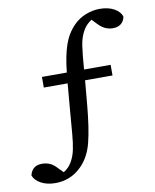

<svg xmlns="http://www.w3.org/2000/svg" viewBox="-109 -724 717 889"><g transform="rotate(-10 249.5 -279.5)"><path d="M103 -345V-395H220Q228 -473 245.5 -523.5Q263 -574 298 -609Q323 -634 355.5 -646.5Q388 -659 420 -659Q461 -659 488.5 -643.5Q516 -628 523 -605Q520 -585 505.5 -572.5Q491 -560 466 -560Q449 -560 432 -567Q415 -574 397 -593L375 -616Q349 -599 336 -576Q318 -546 312 -504.5Q306 -463 301 -395H426V-345H297L287 -233Q277 -122 260.5 -57Q244 8 204 48Q176 76 144.5 88Q113 100 81 100Q40 100 12 84.5Q-16 69 -24 46Q-20 26 -6 13.5Q8 1 33 1Q52 1 69 8Q86 15 103 34L126 57Q151 42 165 17Q179 -7 185.5 -38Q192 -69 195.5 -112.5Q199 -156 204 -217L215 -345Z"/></g></svg>

Font: Source Serif Pro
Style: Regular
Weight: 400
Designer: Frank Grießhammer
Foundry: Adobe Systems Incorporated
Version: Version 3.001;hotconv 1.0.111;makeotfexe 2.5.65597